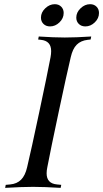

<svg xmlns="http://www.w3.org/2000/svg" viewBox="-20 -909 499 929"><path d="M4.9 0 7.8 -14.6 29.3 -16.6Q62 -19.5 82 -39.6Q102.1 -59.6 111.3 -100.1Q130.4 -180.2 169.4 -364Q208.5 -547.9 224.6 -632.3Q227.5 -648.4 227.5 -661.6Q227.5 -711.4 177.7 -716.3L164.6 -717.8L167.5 -732.4Q241.2 -727.5 293.5 -727.5Q346.2 -727.5 421.4 -732.4L418.5 -717.8L404.3 -716.3Q370.6 -712.4 351.1 -692.6Q331.5 -672.9 322.3 -632.3Q303.2 -552.2 264.2 -368.4Q225.1 -184.6 209 -100.1Q205.6 -84.5 205.6 -70.3Q205.6 -21 255.9 -16.6L276.4 -14.6L273.4 0Q192.4 -4.9 140.1 -4.9Q87.4 -4.9 4.9 0ZM245.1 -888.7Q264.2 -888.7 276.1 -876.7Q288.1 -864.7 288.1 -846.2Q288.1 -820.3 267.8 -800.8Q247.6 -781.2 222.2 -781.2Q202.6 -781.2 190.4 -793.2Q178.2 -805.2 178.2 -823.7Q178.2 -849.1 199 -868.9Q219.7 -888.7 245.1 -888.7ZM416 -888.7Q435.1 -888.7 447 -876.7Q459 -864.7 459 -846.2Q459 -820.3 438.7 -800.8Q418.5 -781.2 393.1 -781.2Q373.5 -781.2 361.3 -793.2Q349.1 -805.2 349.1 -823.7Q349.1 -849.1 369.9 -868.9Q390.6 -888.7 416 -888.7Z"/></svg>

Font: Flanker
Style: Italic
Weight: 400
Italic angle: -12°
Designer: Flanker
Version: Version 2.027